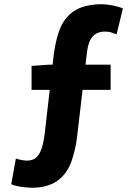

<svg xmlns="http://www.w3.org/2000/svg" viewBox="-20 -776 639 906"><path d="M33 93 55 -28Q77 -20 106 -18Q136 -18 153 -34.5Q170 -51 179.5 -85Q189 -119 195 -180L234 -521Q245 -604 270 -656Q296 -707 342.5 -731.5Q389 -756 462 -756Q484 -756 513.5 -750Q543 -744 560 -736L530 -614Q525 -616 509.5 -621.5Q494 -627 476 -627Q438 -627 417.5 -604Q397 -581 391 -534L344 -133Q337 -71 316 -11Q270 110 131 110Q99 109 72.5 104.5Q46 100 33 93ZM129 -465 213 -471H502V-352H129Z"/></svg>

Font: Merged Yaku Han JP ExtraBold
Style: Regular
Weight: 800
Designer: Ryoko NISHIZUKA 西塚涼子 (kana, bopomofo & ideographs); Paul D. Hunt (Latin, Greek & Cyrillic); Sandoll Communications 산돌커뮤니
Foundry: Adobe
Version: Version 2.004